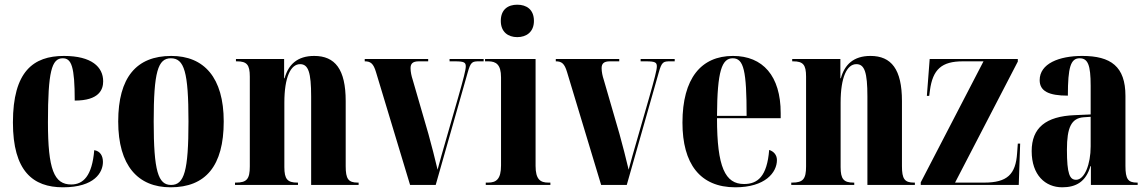

<svg xmlns="http://www.w3.org/2000/svg" viewBox="-20 -787 4884 817"><path d="M248 10C383 10 418 -54 418 -98C418 -123 407 -144 381 -148C372 -38 334 -2 283 -2C210 -2 184 -66 184 -267C184 -483 200 -539 247 -539C284 -539 298 -504 298 -359C402 -359 419 -406 419 -441C419 -502 370 -549 252 -549C122 -549 35 -483 35 -266C35 -59 120 10 248 10Z M706 10C855 10 932 -81 932 -270C932 -457 848 -549 709 -549C560 -549 483 -457 483 -270C483 -82 567 10 706 10ZM708 0C653 0 634 -59 634 -270C634 -481 652 -539 707 -539C764 -539 782 -481 782 -270C782 -59 764 0 708 0Z M980 0H1248V-10H1245C1203 -10 1190 -25 1190 -76V-350C1190 -459 1217 -514 1257 -514C1292 -514 1304 -479 1304 -376V0H1506V-10H1502C1462 -10 1451 -26 1451 -80V-357C1451 -492 1406 -549 1317 -549C1245 -549 1207 -512 1191 -454H1189V-536H984V-526H988C1030 -526 1043 -512 1043 -461V-79C1043 -25 1030 -10 984 -10H980Z M1725 0H1834L1970 -478C1983 -525 1990 -526 2020 -526H2038V-536H1893V-526H1916C1956 -526 1962 -521 1962 -504C1962 -490 1952 -451 1930 -374L1884 -214C1863 -142 1850 -95 1842 -65C1831 -112 1816 -170 1803 -217L1736 -448C1731 -463 1727 -481 1727 -497C1727 -516 1736 -526 1762 -526H1802V-536H1532V-526C1557 -526 1569 -517 1580 -480Z M2181 -629C2220 -629 2252 -651 2252 -698C2252 -747 2220 -767 2181 -767C2142 -767 2111 -747 2111 -698C2111 -651 2142 -629 2181 -629ZM2047 0H2322V-10H2313C2279 -10 2259 -24 2259 -81V-536H2044V-526H2058C2091 -526 2112 -512 2112 -458V-83C2112 -25 2092 -10 2057 -10H2047Z M2538 0H2647L2783 -478C2796 -525 2803 -526 2833 -526H2851V-536H2706V-526H2729C2769 -526 2775 -521 2775 -504C2775 -490 2765 -451 2743 -374L2697 -214C2676 -142 2663 -95 2655 -65C2644 -112 2629 -170 2616 -217L2549 -448C2544 -463 2540 -481 2540 -497C2540 -516 2549 -526 2575 -526H2615V-536H2345V-526C2370 -526 2382 -517 2393 -480Z M3109 10C3236 10 3286 -53 3286 -106C3286 -128 3272 -143 3253 -149C3244 -36 3204 -4 3146 -4C3066 -4 3031 -75 3031 -284H3302V-306C3302 -464 3226 -549 3099 -549C2963 -549 2884 -453 2884 -265C2884 -91 2958 10 3109 10ZM3031 -294C3032 -486 3052 -539 3098 -539C3145 -539 3157 -486 3157 -294Z M3347 0H3615V-10H3612C3570 -10 3557 -25 3557 -76V-350C3557 -459 3584 -514 3624 -514C3659 -514 3671 -479 3671 -376V0H3873V-10H3869C3829 -10 3818 -26 3818 -80V-357C3818 -492 3773 -549 3684 -549C3612 -549 3574 -512 3558 -454H3556V-536H3351V-526H3355C3397 -526 3410 -512 3410 -461V-79C3410 -25 3397 -10 3351 -10H3347Z M3898 0H4315L4321 -176H4311L4308 -135C4302 -45 4266 -10 4168 -10H4044L4311 -525V-536H3936L3924 -379H3934L3937 -402C3949 -492 3987 -526 4077 -526H4165L3898 -11Z M4500 10C4559 10 4601 -14 4620 -80H4622V0H4821V-10H4818C4780 -10 4769 -25 4769 -81V-379C4769 -504 4707 -549 4585 -549C4486 -549 4404 -516 4404 -446C4404 -399 4443 -380 4524 -380C4524 -501 4536 -539 4574 -539C4609 -539 4621 -511 4621 -422V-300L4553 -297C4430 -292 4370 -243 4370 -144C4370 -42 4428 10 4500 10ZM4559 -22C4532 -22 4520 -46 4520 -150C4520 -245 4539 -284 4591 -288L4621 -290V-164C4621 -88 4595 -22 4559 -22Z"/></svg>

Font: Noto Serif Display Condensed Extra
Style: Regular
Weight: 800
Width: 3
Designer: Monotype Design Team
Foundry: Monotype Imaging Inc.
Version: Version 1.900